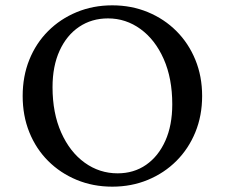

<svg xmlns="http://www.w3.org/2000/svg" viewBox="-20 -690 843 720"><path d="M401 10Q329 10 267.5 -15.5Q206 -41 160.5 -86.5Q115 -132 90 -194Q65 -256 65 -330Q65 -404 90 -466Q115 -528 160.5 -573.5Q206 -619 267.5 -644.5Q329 -670 401 -670Q473 -670 534.5 -644.5Q596 -619 641.5 -573.5Q687 -528 712.5 -466Q738 -404 738 -330Q738 -256 712.5 -194Q687 -132 641.5 -86.5Q596 -41 534.5 -15.5Q473 10 401 10ZM421 -40Q482 -40 528 -72Q574 -104 600 -162Q626 -220 626 -299Q626 -396 594 -468.5Q562 -541 507 -581Q452 -621 385 -621Q324 -621 277 -589.5Q230 -558 203.5 -500Q177 -442 177 -363Q177 -266 209.5 -193Q242 -120 297.5 -80Q353 -40 421 -40Z"/></svg>

Font: Spectral Medium
Style: Regular
Weight: 500
Designer: Jean-Baptiste Levee
Foundry: Production Type
Version: Version 2.001